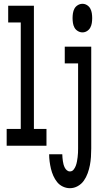

<svg xmlns="http://www.w3.org/2000/svg" viewBox="-20 -765 540 1008"><path d="M413 -595Q400 -595 388.5 -602Q377 -609 371 -620Q365 -631 363 -644Q361 -657 361 -670Q361 -683 363 -696Q365 -709 371 -720Q377 -731 388.5 -738Q400 -745 413 -745Q426 -745 437 -738Q448 -731 454 -720Q460 -709 462 -696Q464 -683 464 -670Q464 -657 462 -644Q460 -631 454 -620Q448 -609 437 -602Q426 -595 413 -595ZM15 0V-88H89V-647H23V-735H158V-88H224V0ZM347 223Q328 223 310 214.5Q292 206 280 191Q268 176 260 158Q252 140 247.5 121Q243 102 240.5 83Q238 64 238 45H307Q307 54 308 63Q309 72 310 80.5Q311 89 313.5 98Q316 107 320 115Q324 123 331 129Q338 135 347 135Q359 135 366.5 125.5Q374 116 378 105Q382 94 384 83Q386 72 387.5 60.5Q389 49 389.5 37.5Q390 26 390 15V-432H320V-520H459V15Q459 37 457.5 59Q456 81 452 102Q448 123 440.5 144Q433 165 420.5 183Q408 201 388.5 212Q369 223 347 223Z"/></svg>

Font: Iosevka SS18 Semibold
Style: Regular
Weight: 600
Monospace: yes
Designer: Belleve Invis
Foundry: Belleve Invis
Version: Version 25.1.1; ttfautohint (v1.8.4)